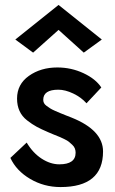

<svg xmlns="http://www.w3.org/2000/svg" viewBox="-20 -743 464 777"><path d="M88 -166Q113 -124 148.5 -101Q184 -78 220 -78Q286 -78 286 -125Q286 -134 283 -142Q280 -150 272.5 -157Q265 -164 259 -169Q253 -174 240.5 -180Q228 -186 221 -189Q214 -192 197.5 -198.5Q181 -205 175 -208Q147 -220 128.5 -230Q110 -240 89.5 -256Q69 -272 59 -294Q49 -316 49 -344Q49 -402 97 -436Q145 -470 212 -470Q268 -470 317.5 -447Q367 -424 390 -389L330 -325Q309 -349 276.5 -364.5Q244 -380 216 -380Q155 -380 155 -339Q155 -332 158 -326Q161 -320 168.5 -314.5Q176 -309 183 -304.5Q190 -300 202.5 -294.5Q215 -289 223.5 -285.5Q232 -282 247 -276Q262 -270 270 -267Q397 -216 397 -130Q397 14 225 14Q158 14 102 -19Q46 -52 22 -104ZM217 -622 114 -530 42 -583 217 -723 392 -583 319 -530Z"/></svg>

Font: Renner* Medium
Style: Medium
Weight: 500
Version: Version 003.000 ; ttfautohint (v0.97) -l 8 -r 50 -G 200 -x 1